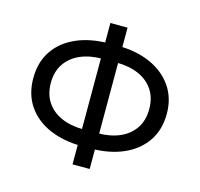

<svg xmlns="http://www.w3.org/2000/svg" viewBox="-105 -825 990 950"><g transform="rotate(15 390.0 -350.0)"><path d="M398 -87V-169H425Q490.5 -169 539.2 -190.2Q588 -211.5 615 -252Q642 -292.5 642 -350Q642 -407.5 615 -448Q588 -488.5 539.2 -509.8Q490.5 -531 425 -531H398V-613H410Q505.5 -613 578 -580.8Q650.5 -548.5 691.2 -489.5Q732 -430.5 732 -350Q732 -268.5 692 -209.5Q652 -150.5 579.5 -118.8Q507 -87 410 -87ZM370 -87Q273 -87 200.5 -118.8Q128 -150.5 88 -209.5Q48 -268.5 48 -350Q48 -432.5 87.8 -491.2Q127.5 -550 199.8 -581.5Q272 -613 370 -613H382V-531H355Q289.5 -531 240.8 -509.8Q192 -488.5 165 -448Q138 -407.5 138 -350Q138 -292.5 165 -252Q192 -211.5 240.8 -190.2Q289.5 -169 355 -169H382V-87ZM346 12V-712H434V12Z"/></g></svg>

Font: Overpass
Style: Regular
Weight: 400
Designer: Delve Withrington, Dave Bailey, Thomas Jockin
Foundry: Delve Fonts LLC
Version: Version 4.000